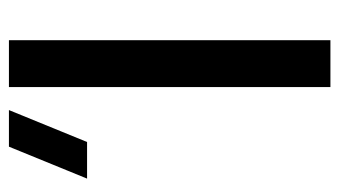

<svg xmlns="http://www.w3.org/2000/svg" viewBox="-185 -575 760 430"><g transform="rotate(-90 195.0 -360.0)"><path d="M215 0V-720H320V0ZM92 -545H10L81.5 -720H163.5Z"/></g></svg>

Font: Vela Sans SemBd
Style: Regular
Weight: 600
Designer: Principal design: Mikhail Sharanda - project Manrope.
Design modification: Ravid Balaliev
Foundry: Mikhail Sharanda
Version: Version 1.001